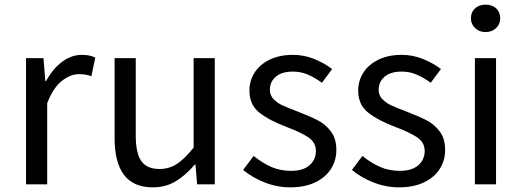

<svg xmlns="http://www.w3.org/2000/svg" viewBox="-20 -793 2246 826"><path d="M167 -543 175 -444H178Q207 -497 247 -527Q287 -557 332 -557Q367 -557 390 -545L373 -465Q350 -474 320 -474Q282 -474 245 -444Q208 -414 183 -349V0H92V-543Z M473 -199V-543H564V-210Q564 -134 588 -100Q612 -66 666 -66Q707 -66 740 -87Q773 -108 813 -158V-543H904V0H828L821 -85H818Q777 -37 734 -12Q691 13 638 13Q554 13 513.5 -40.5Q473 -94 473 -199Z M1026 -62 1071 -122Q1110 -91 1148 -74.5Q1186 -58 1232 -58Q1284 -58 1311.5 -82Q1339 -106 1339 -143Q1339 -180 1307.5 -201.5Q1276 -223 1215 -246Q1140 -274 1096.5 -308Q1053 -342 1053 -403Q1053 -446 1075.5 -481Q1098 -516 1140.5 -536.5Q1183 -557 1240 -557Q1287 -557 1330 -540Q1373 -523 1409 -496L1365 -437Q1333 -460 1303.5 -472.5Q1274 -485 1240 -485Q1192 -485 1166.5 -463Q1141 -441 1141 -407Q1141 -383 1157 -366.5Q1173 -350 1194.5 -340Q1216 -330 1261 -313Q1315 -292 1348 -275Q1381 -258 1404 -227Q1427 -196 1427 -148Q1427 -103 1404 -66.5Q1381 -30 1336 -8.5Q1291 13 1229 13Q1173 13 1120 -7.5Q1067 -28 1026 -62Z M1494 -62 1539 -122Q1578 -91 1616 -74.5Q1654 -58 1700 -58Q1752 -58 1779.5 -82Q1807 -106 1807 -143Q1807 -180 1775.5 -201.5Q1744 -223 1683 -246Q1608 -274 1564.5 -308Q1521 -342 1521 -403Q1521 -446 1543.5 -481Q1566 -516 1608.5 -536.5Q1651 -557 1708 -557Q1755 -557 1798 -540Q1841 -523 1877 -496L1833 -437Q1801 -460 1771.5 -472.5Q1742 -485 1708 -485Q1660 -485 1634.5 -463Q1609 -441 1609 -407Q1609 -383 1625 -366.5Q1641 -350 1662.5 -340Q1684 -330 1729 -313Q1783 -292 1816 -275Q1849 -258 1872 -227Q1895 -196 1895 -148Q1895 -103 1872 -66.5Q1849 -30 1804 -8.5Q1759 13 1697 13Q1641 13 1588 -7.5Q1535 -28 1494 -62Z M2006 -714Q2006 -741 2023.5 -757Q2041 -773 2069 -773Q2097 -773 2114.5 -757Q2132 -741 2132 -714Q2132 -689 2114 -672Q2096 -655 2069 -655Q2042 -655 2024 -672Q2006 -689 2006 -714ZM2023 -543H2114V0H2023Z"/></svg>

Font: Noto Sans SC
Style: Regular
Weight: 400
Designer: Ryoko NISHIZUKA ____ (kana & ideographs); Paul D. Hunt (Latin, Greek & Cyrillic); Wenlong ZHANG ___ (bopomofo); Sandoll 
Foundry: Adobe Systems Incorporated
Version: Version 1.004